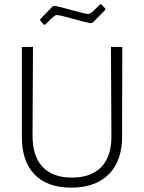

<svg xmlns="http://www.w3.org/2000/svg" viewBox="-20 -854 659 879"><path d="M444 -834 462 -815V-809L405 -751L397 -748Q377 -750 315.5 -767.5Q254 -785 241 -785Q237 -785 233 -783Q229 -781 223.5 -776.5Q218 -772 213.5 -767.5Q209 -763 201 -755Q193 -747 187 -741H181L164 -760V-766L221 -825L229 -827Q248 -825 309.5 -807.5Q371 -790 384 -790Q388 -790 392 -792Q396 -794 401.5 -798.5Q407 -803 411.5 -807.5Q416 -812 424 -820Q432 -828 438 -834ZM540 -639 539 -313V-236Q541 -121 480 -58Q419 5 306 5Q196 5 137.5 -56Q79 -117 80 -232V-639H131L129 -237Q128 -141 174 -91Q220 -41 309 -41Q398 -41 444.5 -90Q491 -139 490 -232L488 -639Z"/></svg>

Font: Alegreya Sans Light
Style: Regular
Weight: 300
Designer: Juan Pablo del Peral
Foundry: Huerta Tipografica
Version: Version 2.007